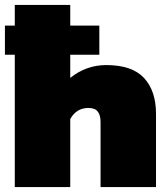

<svg xmlns="http://www.w3.org/2000/svg" viewBox="-25 -759 683 779"><path d="M608 -297V0H383V-264Q383 -292 371.5 -306.5Q360 -321 334 -321Q285 -321 260 -276V0H35V-537H-5V-655H35V-739H260V-655H378V-537H260V-443Q325 -495 406 -495Q511 -495 559.5 -442.5Q608 -390 608 -297Z"/></svg>

Font: Prompt Black
Style: Regular
Weight: 900
Designer: Katatrad Team
Foundry: CadsonDemak
Version: Version 1.000